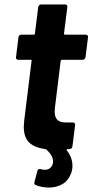

<svg xmlns="http://www.w3.org/2000/svg" viewBox="-20 -670 416 864"><path d="M281 7Q306 39 306 76Q306 94 300 110Q287 144 260 159Q233 174 200 174Q169 174 141 163Q132 160 135 149L148 100Q151 88 163 91Q172 94 181 94Q207 94 216 71Q219 65 219 57Q219 31 189 3Q185 1 183 1Q135 -6 111 -29Q87 -52 87 -101Q87 -108 89 -128L122 -396Q124 -401 118 -401H62Q57 -401 54 -404.5Q51 -408 52 -413L63 -502Q63 -507 67 -510.5Q71 -514 76 -514H132Q137 -514 137 -519L152 -638Q153 -643 156.5 -646.5Q160 -650 165 -650H273Q278 -650 281 -646.5Q284 -643 283 -638L268 -519Q268 -514 273 -514H366Q371 -514 374 -510.5Q377 -507 376 -502L365 -413Q364 -408 360.5 -404.5Q357 -401 352 -401H259Q255 -401 253 -396L227 -184Q226 -178 226 -168Q226 -143 238 -131Q250 -119 275 -119H308Q313 -119 316 -115.5Q319 -112 318 -107L306 -12Q304 -1 296 0Q292 0 290 1H284Q281 1 280 3Q279 5 281 7Z"/></svg>

Font: Barlow
Style: Bold Italic
Weight: 700
Italic angle: -7°
Designer: Jeremy Tribby
Foundry: Tribby Type
Version: Version 1.422